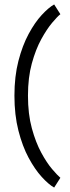

<svg xmlns="http://www.w3.org/2000/svg" viewBox="-20 -763 317 865"><path d="M106 -332Q106 -249 123.5 -185Q141 -121 166 -75Q191 -29 215 -1Q239 27 252 38L224 82Q199 68 168 34Q137 0 109 -52Q81 -104 63 -174.5Q45 -245 45 -332Q45 -419 63 -488.5Q81 -558 109 -610Q137 -662 168 -695.5Q199 -729 224 -743L252 -699Q239 -689 215 -660.5Q191 -632 166 -586.5Q141 -541 123.5 -477.5Q106 -414 106 -332Z"/></svg>

Font: Epunda Sans Light
Style: Regular
Weight: 300
Designer: Simon Atzbach
Foundry: typofactur
Version: Version 2.204; ttfautohint (v1.8.4.7-5d5b)